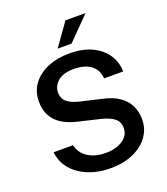

<svg xmlns="http://www.w3.org/2000/svg" viewBox="-166 -1043 1013 1167"><g transform="rotate(-20 341.0 -459.5)"><path d="M347 10Q293 10 243.5 -3.2Q194 -16.5 153.2 -42.8Q112.5 -69 86 -108.2Q59.5 -147.5 53.5 -200H179.5Q187.5 -163.5 211.2 -138.5Q235 -113.5 271.5 -100.5Q308 -87.5 353 -87.5Q393 -87.5 427.5 -99.5Q462 -111.5 483.5 -135.2Q505 -159 505 -194Q505 -233.5 477.2 -255.8Q449.5 -278 398 -291L256.5 -324.5Q201.5 -337 160.8 -361Q120 -385 97.5 -424.2Q75 -463.5 75 -520.5Q75 -585.5 110.8 -633Q146.5 -680.5 208 -706.2Q269.5 -732 346.5 -732Q434.5 -732 495 -702.8Q555.5 -673.5 587 -624.5Q618.5 -575.5 619 -517H496Q492 -560.5 470.5 -585.8Q449 -611 416 -622.5Q383 -634 343 -634Q272 -634 237.5 -603.5Q203 -573 203 -532Q203 -493.5 228.5 -471Q254 -448.5 306.5 -436L441 -404.5Q508.5 -390.5 549.5 -361.5Q590.5 -332.5 609.2 -292.8Q628 -253 628 -205Q628 -142 592.2 -93.5Q556.5 -45 493.5 -17.5Q430.5 10 347 10ZM292.5 -783.5 395.5 -929H525.5L382.5 -783.5Z"/></g></svg>

Font: Public Sans Thin SemiBold
Style: Regular
Weight: 600
Version: Version 2.001